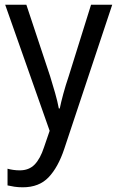

<svg xmlns="http://www.w3.org/2000/svg" viewBox="-20 -556 499 816"><path d="M2 -536H92L193 -232Q204 -196 214 -161.5Q224 -127 230 -95H234Q239 -120 249 -157Q259 -194 272 -232L367 -536H457L253 77Q227 155 186.5 197.5Q146 240 77 240Q57 240 41 237.5Q25 235 12 232V161Q22 164 36 166Q50 168 64 168Q103 168 127 143.5Q151 119 167 70L191 0Z"/></svg>

Font: Noto Sans Ethiopic SemCond
Style: Regular
Weight: 400
Width: 4
Designer: Monotype Design Team
Foundry: Monotype Imaging Inc.
Version: Version 2.102; ttfautohint (v1.8.4.7-5d5b)